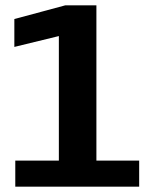

<svg xmlns="http://www.w3.org/2000/svg" viewBox="-20 -696 574 716"><path d="M37 0H499V-97H339.5V-676H223L33.5 -625V-521L199.5 -561.5V-97H37Z"/></svg>

Font: Anybody Thin SemiBold
Style: Regular
Weight: 600
Version: Version 1.113;gftools[0.9.25]